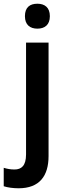

<svg xmlns="http://www.w3.org/2000/svg" viewBox="-67 -772 354 1032"><path d="M67 -685C67 -638 95 -618 134 -618C173 -618 201 -638 201 -685C201 -732 173 -752 134 -752C94 -752 67 -733 67 -685ZM33 240C145 240 194 174 194 67V-543H73V58C73 119 48 139 11 139C-10 139 -27 136 -47 130V229C-26 236 4 240 33 240Z"/></svg>

Font: Noto Sans Myanmar SemiCondensed SemiBold
Style: Regular
Weight: 600
Width: 4
Designer: Monotype Design Team
Foundry: Monotype Imaging Inc.
Version: Version 2.107